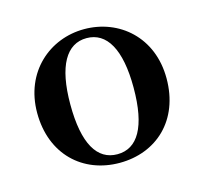

<svg xmlns="http://www.w3.org/2000/svg" viewBox="-66 -905 547 516"><g transform="rotate(-15 208.0 -647.0)"><path d="M208 -461C310 -461 388 -531 388 -648C388 -763 305 -833 208 -833C112 -833 28 -762 28 -648C28 -532 106 -461 208 -461ZM208 -485C152 -485 120 -537 120 -647C120 -754 152 -808 208 -808C264 -808 296 -754 296 -647C296 -537 264 -485 208 -485Z"/></g></svg>

Font: Noto Serif JP
Style: Bold
Weight: 700
Designer: Ryoko NISHIZUKA 西塚涼子 (kana & ideographs); Frank Grießhammer (Latin, Greek & Cyrillic); Wenlong ZHANG 张文龙 (bopomofo); San
Foundry: Adobe
Version: Version 2.001;hotconv 1.1.0;makeotfexe 2.6.0